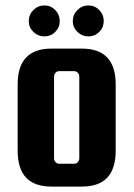

<svg xmlns="http://www.w3.org/2000/svg" viewBox="-20 -677 492 707"><path d="M406 -366V-122Q406 10 282 10H169Q45 10 45 -122V-366Q45 -498 169 -498H282Q406 -498 406 -366ZM272 -94V-395Q272 -403 266.5 -409Q261 -415 253 -415H198Q190 -415 184.5 -409Q179 -403 179 -395V-94Q179 -86 184.5 -80Q190 -74 198 -74H253Q261 -74 266.5 -80Q272 -86 272 -94ZM143.5 -657Q167 -657 183.5 -640Q200 -623 200 -599.5Q200 -576 183.5 -559.5Q167 -543 143.5 -543Q120 -543 103 -559.5Q86 -576 86 -599.5Q86 -623 103 -640Q120 -657 143.5 -657ZM305.5 -657Q329 -657 345.5 -640Q362 -623 362 -599.5Q362 -576 345.5 -559.5Q329 -543 305.5 -543Q282 -543 265 -559.5Q248 -576 248 -599.5Q248 -623 265 -640Q282 -657 305.5 -657Z"/></svg>

Font: Squada One
Style: Regular
Weight: 400
Designer: Joe Prince
Foundry: Joe Prince
Version: Version 1.001